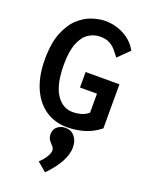

<svg xmlns="http://www.w3.org/2000/svg" viewBox="-169 -716 839 1094"><g transform="rotate(20 250.0 -169.0)"><path d="M276 11Q198 11 141.5 -29Q85 -69 55 -141Q25 -213 25 -309Q25 -408 50.5 -471.5Q76 -535 115.5 -570.5Q155 -606 198 -619.5Q241 -633 275 -633Q336 -633 389.5 -604.5Q443 -576 471 -524L404 -458Q389 -477 374 -495.5Q359 -514 336.5 -526.5Q314 -539 278 -539Q241 -539 208.5 -518Q176 -497 156.5 -448.5Q137 -400 137 -319Q137 -199 175.5 -140Q214 -81 276 -81Q301 -81 325.5 -87.5Q350 -94 371 -112V-227H268V-321H473V-54Q428 -18 378 -3.5Q328 11 276 11ZM246 295 191 249Q216 226 229.5 203Q243 180 243 165Q243 151 232.5 140Q222 129 211.5 115Q201 101 201 80Q201 50 221.5 33.5Q242 17 270 17Q305 17 326 42.5Q347 68 347 108Q347 192 246 295Z"/></g></svg>

Font: Inconsolata
Style: Bold
Weight: 700
Monospace: yes
Designer: Raph Levien, Cyreal, Brenton Simpson
Foundry: Raph Levien, Cyreal, Google
Version: Version 3.100; ttfautohint (v1.8.4.7-5d5b)